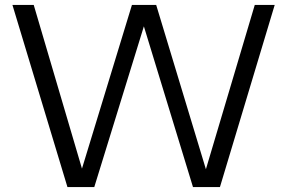

<svg xmlns="http://www.w3.org/2000/svg" viewBox="-20 -760 1167 780"><path d="M254 0 30.5 -740H117L313 -75L516 -740H614.5L816.5 -72.5L1015 -740H1096L873.5 0H764L564.5 -653L363 0Z"/></svg>

Font: Encode Sans SmExp
Style: Regular
Weight: 400
Width: 6
Designer: Multiple Designers
Foundry: Impallari Type
Version: Version 3.002; ttfautohint (v1.8.3) -l 8 -r 50 -G 200 -x 14 